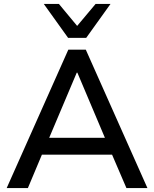

<svg xmlns="http://www.w3.org/2000/svg" viewBox="-20 -958 785 978"><path d="M14 0 328 -705H417L731 0H624L538 -200L585 -170H159L206 -200L122 0ZM371 -588 220 -231 195 -256H549L525 -231L374 -588ZM327 -765 203 -938H280L373 -826L467 -938H543L419 -765Z"/></svg>

Font: Nunito Sans 11pt SemiBold
Style: Regular
Weight: 600
Version: Version 3.101;gftools[0.9.27]